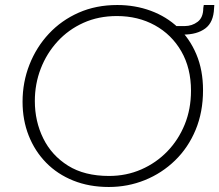

<svg xmlns="http://www.w3.org/2000/svg" viewBox="-20 -733 875 766"><path d="M414 13Q336 13 272.5 -12.5Q209 -38 164 -84Q119 -130 94.5 -192Q70 -254 70 -327Q70 -405 97.5 -475Q125 -545 175 -598.5Q225 -652 294 -682.5Q363 -713 448 -713Q519 -713 581.5 -690Q644 -667 690.5 -623Q737 -579 763.5 -516Q790 -453 790 -373Q790 -286 760.5 -215Q731 -144 678.5 -93Q626 -42 558 -14.5Q490 13 414 13ZM415 -31Q484 -31 543.5 -57Q603 -83 647.5 -129Q692 -175 717 -236.5Q742 -298 742 -371Q742 -461 703.5 -528Q665 -595 598 -632Q531 -669 446 -669Q373 -669 313 -642Q253 -615 209.5 -567.5Q166 -520 142.5 -459Q119 -398 119 -330Q119 -249 152.5 -181Q186 -113 251.5 -72Q317 -31 415 -31ZM675 -595 680 -629H717Q746 -629 768.5 -646Q791 -663 791 -701L793 -713H835L834 -700Q832 -644 799 -619.5Q766 -595 711 -595Z"/></svg>

Font: MuseoModerno ExtraLight
Style: Italic
Weight: 250
Italic angle: -9°
Designer: Pablo Cosgaya, Héctor Gatti, Marcela Romero, and the Authors of The MuseoModerno Project.
Foundry: Omnibus-Type Team
Version: Version 1.003